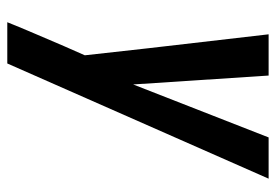

<svg xmlns="http://www.w3.org/2000/svg" viewBox="-138 -422 775 540"><g transform="rotate(90 250.0 -152.5)"><path d="M43 215Q59 175 76 135.5Q93 96 110 56L136 -3L116 -183L77 -520H193L218 -139L367 -520H483L159 215Z"/></g></svg>

Font: Iosevka Oblique
Style: Bold
Weight: 700
Italic angle: -9°
Monospace: yes
Designer: Belleve Invis
Foundry: Belleve Invis
Version: Version 32.5.0; ttfautohint (v1.8.4)